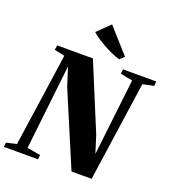

<svg xmlns="http://www.w3.org/2000/svg" viewBox="-190 -1126 1134 1256"><g transform="rotate(20 377.0 -497.5)"><path d="M-18 0 -15.5 -30.5 56 -47 149.5 -695 77.5 -710.5 82.5 -743H331L522 -281.5L560 -161L621.5 -695L537 -711.5L540.5 -743H772L769.5 -711.5L692.5 -695L592.5 0H452.5L236.5 -510.5L196 -638.5L129.5 -47L222.5 -30.5L219 0ZM494 -796Q470.5 -803 442.5 -815Q414.5 -827 386.2 -842.5Q358 -858 331.8 -875.2Q305.5 -892.5 286 -910L373 -995L525 -824.5Z"/></g></svg>

Font: Merriweather 96pt Black
Style: Italic
Weight: 900
Italic angle: -7.8°
Version: Version 2.101